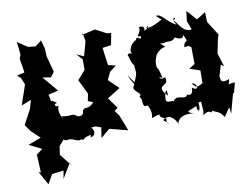

<svg xmlns="http://www.w3.org/2000/svg" viewBox="-83 -684 1354 1036"><g transform="rotate(-10 594.0 -166.5)"><path d="M404 -33 436 -22 427 35 477 -7 577 19 543 -68 522 -97 541 -111 499 -170 570 -214 515 -267 535 -309 571 -337 530 -347 517 -443 565 -450 577 -514 553 -517 494 -548 418 -531 426 -538 433 -495 411 -416 372 -433 401 -401V-343L358 -294L397 -214L389 -174L417 -164C383 -124 370 -151 355 -130C353 -75 290 -124 334 -92C287 -134 303 -105 234 -118C261 -85 210 -127 229 -177C214 -170 197 -191 224 -193C179 -230 202 -182 186 -245L241 -258L170 -342L216 -335L236 -362L212 -450L210 -494L197 -541L164 -514L122 -518L67 -555L75 -486L67 -462L79 -386L37 -376L55 -360L71 -322L34 -213L88 -234L74 -186L31 -106L56 -70L104 -24L33 3L102 37L68 63L73 161L61 157L102 231L131 180L195 172L187 217L234 138L245 155L190 85L197 39L237 -7C259 -11 212 -35 228 11C250 20 245 1 289 22C318 33 314 16 329 28C329 19 391 -5 369 21C411 19 395 -45 364 -27Z M858 -538C875 -551 798 -500 772 -508C759 -514 808 -529 753 -491C749 -472 777 -530 729 -519C742 -491 693 -466 732 -470C729 -436 711 -484 702 -454C664 -436 651 -386 678 -380C634 -406 644 -363 648 -375C651 -340 683 -289 669 -349C667 -267 684 -297 655 -230L626 -272C637 -236 656 -224 651 -216C620 -186 698 -164 668 -151C692 -93 713 -95 676 -142C680 -67 692 -106 705 -92C738 -27 689 -13 740 -33C778 -42 731 -27 790 -8C782 29 822 31 771 -2C806 -32 838 0 852 37C843 40 851 -23 939 -10C896 -27 910 -24 961 -46C959 -13 982 -5 976 -63C1013 -65 1015 -86 993 -87C985 -49 1003 -7 986 10C1039 -25 1031 18 1040 -6C1069 7 1083 7 1102 39C1148 -28 1132 -12 1139 27L1168 -79L1174 -82L1188 -136C1138 -136 1155 -112 1160 -159C1096 -131 1120 -194 1110 -176L1130 -244L1146 -230L1123 -306L1139 -384L1146 -406L1145 -407L1097 -483L1095 -537L1046 -506L997 -561L990 -507L1008 -458C960 -446 937 -514 918 -523C955 -539 895 -549 933 -497C879 -522 862 -572 830 -563ZM977 -373 990 -363 991 -271 958 -251 1016 -232 1015 -161C993 -154 983 -133 958 -171C989 -170 993 -117 954 -149C958 -84 901 -128 923 -116C908 -82 865 -135 843 -89C849 -105 810 -84 804 -106C803 -143 822 -188 820 -128C767 -184 807 -181 824 -201C831 -258 804 -201 791 -236L807 -227C805 -253 785 -310 790 -274C770 -356 832 -376 791 -345C796 -354 818 -387 851 -390C823 -424 802 -410 849 -411C871 -423 887 -403 911 -431C945 -411 961 -422 956 -440C988 -375 960 -423 952 -370Z"/></g></svg>

Font: Asimov Aggro
Style: Medium
Weight: 500
Designer: Google
Version: Version 2.000980; 2014